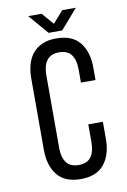

<svg xmlns="http://www.w3.org/2000/svg" viewBox="-93 -897 637 960"><g transform="rotate(-10 225.0 -417.0)"><path d="M188 -841 240 -781 293 -841H362L275 -741H206L120 -841ZM238 -707Q319 -707 357.5 -659Q396 -611 396 -531V-468H322V-535Q322 -583 302.5 -609.5Q283 -636 240 -636Q198 -636 178 -609.5Q158 -583 158 -535V-165Q158 -117 178 -90.5Q198 -64 240 -64Q283 -64 302.5 -90.5Q322 -117 322 -165V-256H396V-169Q396 -89 357.5 -41Q319 7 238 7Q158 7 119.5 -41Q81 -89 81 -169V-531Q81 -571 90.5 -603.5Q100 -636 119.5 -659Q139 -682 168.5 -694.5Q198 -707 238 -707Z"/></g></svg>

Font: Bebas Neue Regular
Style: Regular
Weight: 400
Designer: Ryoichi Tsunekawa & LGV (GE)
Foundry: Free Software Foundation, Inc.
Version: Version 1.003 August 13, 2016